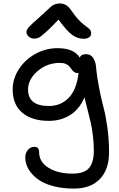

<svg xmlns="http://www.w3.org/2000/svg" viewBox="-20 -807 688 1109"><path d="M178.2 -584Q159.2 -584 146 -595.7Q132.8 -607.4 132.8 -622.1Q132.8 -634.3 146.7 -650.4Q160.6 -666.5 213.9 -712.9Q229.5 -726.6 249.8 -745.8Q270 -765.1 277.3 -771Q284.7 -776.9 296.9 -782Q309.1 -787.1 324.2 -787.1Q347.2 -787.1 363.5 -776.4Q379.9 -765.6 398.9 -736.8Q416 -711.9 433.8 -693.1Q451.7 -674.3 463.9 -665Q476.1 -655.8 486.3 -647.9Q496.6 -640.1 501.7 -632.8Q506.8 -625.5 506.8 -615.2Q506.8 -600.1 494.9 -591.6Q482.9 -583 462.9 -583Q428.2 -583 397.5 -605Q366.7 -627 317.9 -693.8Q270.5 -643.6 242.4 -618.9Q214.4 -594.2 203.1 -589.1Q191.9 -584 178.2 -584ZM407.2 282.2Q346.7 282.2 297.6 270.5Q248.5 258.8 217.3 240.2Q186 221.7 164.8 197.5Q143.6 173.3 134.8 149.4Q126 125.5 126 102.1Q126 76.2 141.1 58.6Q156.2 41 179.2 41Q206.1 41 206.1 73.2Q206.1 127.9 259.8 161.9Q313.5 195.8 398.9 195.8Q466.8 195.8 494.4 163.3Q522 130.9 522 63Q522 18.6 516.1 -27.1Q510.3 -72.8 503.4 -101.8Q496.6 -130.9 484.9 -176.5Q473.1 -222.2 467.8 -245.1Q439.5 -176.8 385.7 -142.8Q332 -108.9 262.2 -108.9Q164.6 -108.9 108.9 -155.8Q53.2 -202.6 53.2 -290Q53.2 -352.5 89.4 -408Q125.5 -463.4 185.3 -496.1Q245.1 -528.8 312 -528.8Q407.2 -528.8 440.9 -474.1Q447.8 -494.1 477.1 -494.1Q503.9 -494.1 518.3 -472.2Q532.7 -450.2 535.2 -417Q540.5 -357.4 553.5 -293.5Q566.4 -229.5 578.6 -184.1Q590.8 -138.7 600.3 -69.8Q609.9 -1 609.9 74.2Q609.9 171.9 556.9 227.1Q503.9 282.2 407.2 282.2ZM142.1 -289.1Q142.1 -194.8 262.2 -194.8Q331.1 -194.8 376.7 -241.7Q422.4 -288.6 434.1 -387.2Q431.6 -384.8 428.2 -384.8Q417 -384.8 408.7 -390.9Q400.4 -397 394.5 -405.5Q388.7 -414.1 381.3 -422.9Q374 -431.6 360.1 -437.7Q346.2 -443.8 326.2 -443.8Q252.4 -443.8 197.3 -396.5Q142.1 -349.1 142.1 -289.1Z"/></svg>

Font: Shantell Sans Irregular Bouncy
Style: Regular
Weight: 400
Designer: Stephen Nixon, Anya Danilova, Shantell Martin
Foundry: Arrow Type
Version: Version 1.006;[9816181b4]